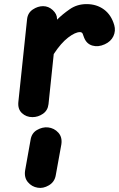

<svg xmlns="http://www.w3.org/2000/svg" viewBox="-20 -571 580 936"><path d="M138 0Q108 0 87 -19.5Q66 -39 69.5 -74L112 -477.5Q115.5 -508.5 140 -524.8Q164.5 -541 190 -541Q216.5 -541 237.2 -521.8Q258 -502.5 258 -479.5V-475Q284.5 -501.5 320.2 -526.2Q356 -551 402 -551Q451 -551 486.8 -524.8Q522.5 -498.5 537 -448.5Q545 -420.5 532.8 -394.5Q520.5 -368.5 490.5 -355Q458.5 -340.5 430.2 -348.8Q402 -357 390 -387.5Q386.5 -398.5 383 -406.5Q379.5 -414.5 369.5 -414.5Q347 -414.5 312.2 -388Q277.5 -361.5 242 -307.5L216.5 -63.5Q213 -32.5 189.2 -16.2Q165.5 0 138 0ZM163.5 344Q135 339.5 116 317Q97 294.5 102.5 259.5L129 111Q134 78 160.2 62.8Q186.5 47.5 214 50Q244.5 53.5 264.5 75.8Q284.5 98 279 133.5L252 282.5Q246.5 316 218.2 332.5Q190 349 163.5 344Z"/></svg>

Font: Edu NSW ACT Hand Pre
Style: Regular
Weight: 400
Designer: Tina and Corey Anderson, Eben Sorkin, Mirko Velimirovic
Foundry: Sorkin Type Co.
Version: Version 2.000